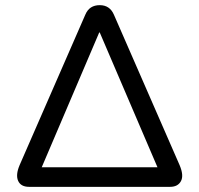

<svg xmlns="http://www.w3.org/2000/svg" viewBox="-20 -725 773 745"><path d="M93 0Q61 0 50.5 -23Q40 -46 56 -84L311 -668Q319 -687 333 -696Q347 -705 367 -705Q406 -705 422 -668L677 -84Q694 -44 682 -22Q670 0 640 0ZM365 -599 127 -41V-76H606V-41L367 -599Z"/></svg>

Font: Nunito Medium
Style: Regular
Weight: 500
Designer: Vernon Adams
Foundry: Vernon Adams
Version: Version 3.602